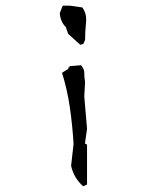

<svg xmlns="http://www.w3.org/2000/svg" viewBox="-20 -671 537 683"><path d="M227.1 -431.2H223.1V-426.3L200.7 -412.1Q219.2 -352.5 228.5 -289.1Q237.8 -224.1 241.7 -159.2L232.9 -81.1Q242.7 -37.6 275.9 -8.3L289.6 -14.6V-156.7L282.2 -160.6L289.6 -212.9L279.8 -328.1L282.7 -377.9Q279.8 -395.5 279.8 -412.1Q279.8 -426.3 268.1 -439L227.1 -435.5ZM282.7 -529.3Q282.7 -558.6 285.6 -585Q286.6 -595.7 286.6 -600.6Q286.6 -605.5 285.9 -612.5Q285.2 -619.6 281.7 -628.2Q278.3 -636.7 272.9 -644.5L228 -650.9H203.1L192.9 -625Q192.9 -611.8 198.5 -598.1Q204.1 -584.5 213.9 -574.7L222.7 -550.3L265.6 -511.7L276.4 -514.6Z"/></svg>

Font: Bakudai
Style: Light
Weight: 300
Version: Version 1.48